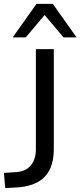

<svg xmlns="http://www.w3.org/2000/svg" viewBox="-30 -957 413 985"><path d="M-3 8 -10 -70 53 -74Q86 -76 108 -90.5Q130 -105 142 -130.5Q154 -156 154 -190V-705H246V-190Q246 -131 226 -89Q206 -47 165.5 -24Q125 -1 66 4ZM35 -765 157 -937H241L363 -765H296L199 -880L102 -765Z"/></svg>

Font: Nunito Sans 12pt ExtraLight 12pt Medium
Style: Regular
Weight: 500
Version: Version 3.101;gftools[0.9.27]